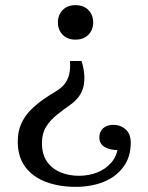

<svg xmlns="http://www.w3.org/2000/svg" viewBox="-20 -532 575 746"><path d="M422 -47Q448 -47 468 -29.5Q488 -12 488 23Q488 78 459.5 116.5Q431 155 383 174.5Q335 194 274 194Q210 194 159 175Q108 156 78.5 117Q49 78 49 18L143 24Q143 67 162 95Q181 123 214 137Q247 151 287 151Q325 151 358 138Q391 125 413.5 98.5Q436 72 439 32L443 51Q408 52 387 39.5Q366 27 366 2Q366 -20 380.5 -33.5Q395 -47 422 -47ZM297 -295Q314 -239 304.5 -196.5Q295 -154 252 -124Q226 -106 200.5 -85.5Q175 -65 159 -39Q143 -13 143 24L49 18Q49 -23 63.5 -53.5Q78 -84 101 -106.5Q124 -129 149.5 -146.5Q175 -164 197 -177Q220 -191 232 -207Q244 -223 249 -244Q254 -265 252 -295ZM273 -512Q305 -512 323.5 -493Q342 -474 342 -445Q342 -416 323.5 -397Q305 -378 273 -378Q242 -378 223.5 -397Q205 -416 205 -445Q205 -474 223.5 -493Q242 -512 273 -512Z"/></svg>

Font: Montagu Slab
Style: Regular
Weight: 400
Version: Version 1.000